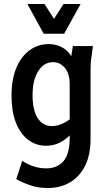

<svg xmlns="http://www.w3.org/2000/svg" viewBox="-20 -751 545 967"><path d="M38 -268Q38 -353 63 -411Q88 -469 130.5 -499Q173 -529 225 -529Q260 -529 290 -514Q320 -499 339 -468L347 -519H448L442 -473Q438 -451 437 -433.5Q436 -416 436 -395V-52Q436 30 408 85Q380 140 331.5 168Q283 196 220 196Q174 196 133.5 182.5Q93 169 62 151L92 59Q117 76 148 86.5Q179 97 213 97Q268 97 299.5 61Q331 25 331 -57V-69Q308 -46 278.5 -31.5Q249 -17 212 -17Q161 -17 121.5 -47Q82 -77 60 -133.5Q38 -190 38 -268ZM144 -272Q144 -196 170 -156Q196 -116 240 -116Q264 -116 287 -125Q310 -134 331 -150V-325Q331 -381 306.5 -409.5Q282 -438 247 -438Q201 -438 172.5 -392.5Q144 -347 144 -272ZM386 -731 303 -581H200L118 -731H204L252 -656L300 -731Z"/></svg>

Font: Radio Canada Condensed Medium
Style: Regular
Weight: 500
Width: 3
Designer: Charles Daoud, Etienne Aubert Bonn, Alexandre Saumier Demers, Jacques Le Bailly
Foundry: Radio-Canada
Version: Version 2.104; ttfautohint (v1.8.4.7-5d5b);gftools[0.9.28.de